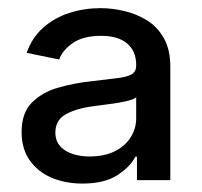

<svg xmlns="http://www.w3.org/2000/svg" viewBox="-20 -759 488 464"><path d="M179.2 -315.4Q137.7 -315.4 104.5 -329.6Q71.3 -343.8 51.8 -371.6Q32.2 -399.4 32.2 -439.9Q32.2 -486.3 57.1 -511.2Q82 -536.1 120.4 -547.1Q158.7 -558.1 199.7 -562.5Q238.8 -567.4 262.7 -570.1Q286.6 -572.8 297.9 -579.3Q309.1 -585.9 309.1 -600.1V-602.1Q309.1 -635.3 287.4 -653.8Q265.6 -672.4 224.1 -672.4Q181.6 -672.4 156.5 -655.3Q131.3 -638.2 123 -615.2L44.4 -631.3Q57.6 -668.5 84.7 -692.4Q111.8 -716.3 147.7 -727.8Q183.6 -739.3 222.7 -739.3Q251 -739.3 280.3 -732.4Q309.6 -725.6 335 -710Q360.4 -694.3 376 -666.7Q391.6 -639.2 391.6 -597.7V-323.7H311V-380.4H307.1Q294.9 -356 263.7 -335.7Q232.4 -315.4 179.2 -315.4ZM196.3 -380.9Q232.9 -380.9 258.1 -393.8Q283.2 -406.7 296.1 -427.7Q309.1 -448.7 309.1 -472.7V-523.9Q303.7 -518.6 283.9 -514.2Q264.2 -509.8 241.5 -507.1Q218.8 -504.4 203.1 -502Q165.5 -497.1 139.6 -483.2Q113.8 -469.2 113.8 -438.5Q113.8 -410.6 137 -395.8Q160.2 -380.9 196.3 -380.9Z"/></svg>

Font: Inter 17pt
Style: Regular
Weight: 400
Version: Version 4.001;git-66647c0bb